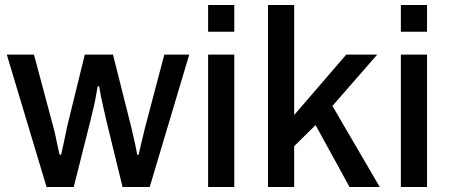

<svg xmlns="http://www.w3.org/2000/svg" viewBox="-20 -743 1784 763"><path d="M165 0 7 -526H115L192 -238Q198 -217 202.5 -194Q207 -171 211 -153Q215 -135 217 -128H223Q227 -146 232 -169Q237 -192 241 -211.5Q245 -231 247 -241L317 -526H429L501 -240Q505 -224 509.5 -203.5Q514 -183 518.5 -163Q523 -143 525 -128H531Q534 -142 538.5 -161.5Q543 -181 548 -201Q553 -221 557 -238L633 -526H732L575 0H467L403 -262Q399 -281 393 -306Q387 -331 382 -356Q377 -381 374 -400H368Q366 -389 362.5 -368Q359 -347 353 -320Q347 -293 339 -262L273 0Z M807 -617V-723H911V-617ZM807 0V-526H911V0Z M1045 0V-723H1149V-286L1356 -526H1479L1301 -322L1489 0H1369L1234 -246L1149 -162V0Z M1573 -617V-723H1677V-617ZM1573 0V-526H1677V0Z"/></svg>

Font: Archivo SemiBold Medium
Style: Regular
Weight: 500
Version: Version 2.001